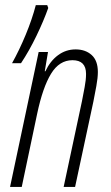

<svg xmlns="http://www.w3.org/2000/svg" viewBox="-20 -734 434 754"><path d="M19.5 0 131.8 -529.8H168.5L155.8 -454.1H158.2Q177.2 -494.6 208 -517.3Q238.8 -540 276.9 -540Q315.4 -540 339.8 -518.1Q364.3 -496.1 364.3 -451.2Q364.3 -428.7 358.4 -396.2Q352.5 -363.8 346.7 -335L274.9 0H230L301.8 -336.4Q307.1 -364.3 312.5 -392.3Q317.9 -420.4 317.9 -443.8Q317.9 -497.6 264.6 -497.6Q212.9 -497.6 180.4 -444.3Q147.9 -391.1 126 -287.6L65.4 0ZM27.3 -485.8Q56.2 -537.6 81.3 -598.4Q106.4 -659.2 120.6 -713.9H165.5L169.4 -702.6Q151.4 -651.9 123 -593Q94.7 -534.2 62.5 -485.8Z"/></svg>

Font: Open Sans Condensed Light
Style: Italic
Weight: 300
Width: 3
Italic angle: -12°
Designer: Monotype Design Team
Foundry: Monotype Imaging Inc.
Version: Version 3.000; ttfautohint (v1.8.4)